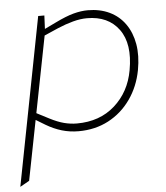

<svg xmlns="http://www.w3.org/2000/svg" viewBox="-52 -542 696 805"><g transform="rotate(-5 296.5 -139.5)"><path d="M265 6Q228 6 194.5 -4Q161 -14 129 -33L81 -62L87 -89L147 -58Q180 -41 207 -34Q234 -27 261 -27Q357 -27 420.5 -83.5Q484 -140 500 -230Q520 -340 475 -401.5Q430 -463 341 -463Q313 -463 281.5 -454.5Q250 -446 217 -432L153 -404L154 -430L208 -456Q255 -479 287 -487.5Q319 -496 347 -496Q398 -496 438 -477Q478 -458 503.5 -422Q529 -386 537.5 -337Q546 -288 535 -228Q522 -159 484.5 -106Q447 -53 391 -23.5Q335 6 265 6ZM1 217 138 -490H164L161 -424L160 -417L40 195Z"/></g></svg>

Font: REM Medium Thin
Style: Italic
Weight: 250
Italic angle: -11°
Version: Version 1.005;gftools[0.9.28]